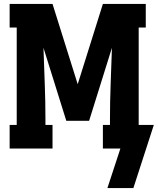

<svg xmlns="http://www.w3.org/2000/svg" viewBox="-20 -755 802 976"><path d="M526 201 592 0H503V-120H539V-147Q539 -238 542.5 -329.5Q546 -421 549 -512L433 -141H317L201 -512Q204 -421 207.5 -329.5Q211 -238 211 -147V-120H247V0H29V-120H65V-615H29V-735H247L375 -327L503 -735H721V-615H685V-120H762L658 201Z"/></svg>

Font: Iosevka Etoile Heavy
Style: Regular
Weight: 900
Designer: Belleve Invis
Foundry: Belleve Invis
Version: Version 22.1.2; ttfautohint (v1.8.4)